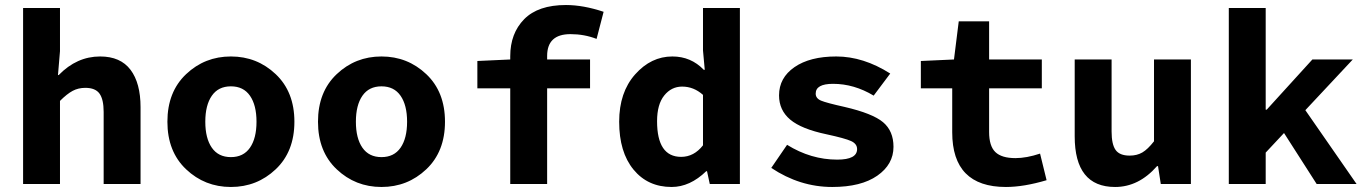

<svg xmlns="http://www.w3.org/2000/svg" viewBox="-20 -733 5440 765"><path d="M72 0V-701H219V-529L211 -434H214Q286 -508 379 -508Q460 -508 500 -455Q540 -402 540 -306V0H393V-287Q393 -337 376.5 -360Q360 -383 320 -383Q292 -383 269.5 -371Q247 -359 219 -331V0Z M1078.5 -58.5Q1004 12 900 12Q796 12 721.5 -58.5Q647 -129 647 -248Q647 -367 721.5 -437.5Q796 -508 900 -508Q1004 -508 1078.5 -437.5Q1153 -367 1153 -248Q1153 -129 1078.5 -58.5ZM824 -144.5Q850 -107 900 -107Q950 -107 976 -144.5Q1002 -182 1002 -248Q1002 -314 976 -351.5Q950 -389 900 -389Q850 -389 824 -351.5Q798 -314 798 -248Q798 -182 824 -144.5Z M1678.5 -58.5Q1604 12 1500 12Q1396 12 1321.5 -58.5Q1247 -129 1247 -248Q1247 -367 1321.5 -437.5Q1396 -508 1500 -508Q1604 -508 1678.5 -437.5Q1753 -367 1753 -248Q1753 -129 1678.5 -58.5ZM1424 -144.5Q1450 -107 1500 -107Q1550 -107 1576 -144.5Q1602 -182 1602 -248Q1602 -314 1576 -351.5Q1550 -389 1500 -389Q1450 -389 1424 -351.5Q1398 -314 1398 -248Q1398 -182 1424 -144.5Z M2013 0V-381H1882V-490L2013 -496V-509Q2013 -600 2068.5 -656.5Q2124 -713 2235 -713Q2304 -713 2385 -686L2357 -578Q2308 -597 2253 -597Q2160 -597 2160 -510V-496H2331V-381H2160V0Z M2656 12Q2561 12 2504 -57.5Q2447 -127 2447 -248Q2447 -365 2510.5 -436.5Q2574 -508 2659 -508Q2733 -508 2784 -455H2788L2781 -532V-701H2928V0H2808L2797 -51H2794Q2729 12 2656 12ZM2694 -108Q2745 -108 2781 -154V-355Q2744 -388 2698 -388Q2655 -388 2626.5 -352.5Q2598 -317 2598 -250Q2598 -108 2694 -108Z M3296 12Q3167 12 3053 -64L3116 -156Q3211 -97 3316 -97Q3395 -97 3395 -139Q3395 -160 3371 -171Q3347 -182 3273 -198Q3173 -219 3128.5 -256.5Q3084 -294 3084 -353Q3084 -423 3145.5 -465.5Q3207 -508 3312 -508Q3420 -508 3527 -440L3461 -352Q3383 -399 3299 -399Q3230 -399 3230 -360Q3230 -341 3251.5 -332Q3273 -323 3345 -307Q3457 -281 3498.5 -246Q3540 -211 3540 -148Q3540 -78 3475.5 -33Q3411 12 3296 12Z M3988 12Q3774 12 3774 -206V-381H3649V-490L3781 -496L3800 -648H3921V-496H4131V-381H3921V-207Q3921 -151 3946 -127Q3971 -103 4026 -103Q4070 -103 4124 -121L4150 -15Q4059 12 3988 12Z M4423 12Q4262 12 4262 -190V-496H4409V-209Q4409 -158 4425 -135.5Q4441 -113 4481 -113Q4510 -113 4531.5 -125.5Q4553 -138 4578 -170V-496H4725V0H4605L4594 -71H4590Q4517 12 4423 12Z M4876 0V-701H5023V-296H5027L5209 -496H5370L5181 -294L5385 0H5226L5096 -203L5023 -125V0Z"/></svg>

Font: TypoPRO Source Code Pro
Style: Bold
Weight: 700
Monospace: yes
Designer: Paul D. Hunt, Teo Tuominen
Foundry: Adobe Systems Incorporated
Version: Version 2.010;PS 1.0;hotconv 1.0.84;makeotf.lib2.5.63406